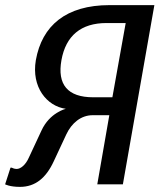

<svg xmlns="http://www.w3.org/2000/svg" viewBox="-25 -720 623 750"><path d="M402 -270 355 0H455L578 -700H403C233 -700 139 -620 115 -485C97 -380 158 -305 232 -295C232 -295 169 -280 137 -210L88 -105C75 -75 55 -60 40 -60C30 -60 21 -65 21 -65H16L-5 0C-5 0 13 10 53 10C113 10 155 -25 185 -90L234 -195C255 -240 292 -270 337 -270ZM339 -340C239 -340 198 -390 215 -485C232 -580 291 -630 391 -630H466L414 -340Z"/></svg>

Font: Scada
Style: Italic
Weight: 400
Designer: Jovanny Lemonad
Foundry: Jovanny Lemonad
Version: Version 3.005